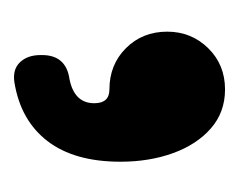

<svg xmlns="http://www.w3.org/2000/svg" viewBox="-54 -138 347 279"><g transform="rotate(90 119.5 1.5)"><path d="M110 -152Q143 -152 166.5 -131.5Q190 -111 202.5 -76.5Q215 -42 215 0Q215 67 185 106Q155 145 100 154Q81 157 70.5 146Q60 135 60 116V114Q60 79 95 74Q130 67 130 38Q130 16 110 16ZM110 16Q74 16 50 -8Q26 -32 26 -68Q26 -103 50 -127.5Q74 -152 110 -152Q145 -152 169.5 -127.5Q194 -103 194 -68Q194 -32 169.5 -8Q145 16 110 16Z"/></g></svg>

Font: Winky Sans SemiBold
Style: Regular
Weight: 600
Designer: Simon Atzbach
Foundry: typofactur
Version: Version 1.205